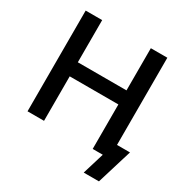

<svg xmlns="http://www.w3.org/2000/svg" viewBox="-197 -886 1156 1201"><g transform="rotate(30 380.5 -286.0)"><path d="M77.6 0V-727.5H196.8V-422.9H548.3V-727.5H667.5V0H548.3V-321.3H196.8V0ZM573.7 156.2 621.1 0H585.4V-97.7H761.2L683.6 156.2Z"/></g></svg>

Font: Inter
Style: 540
Weight: 540
Designer: Rasmus Andersson
Foundry: rsms
Version: Version 4.001;git-66647c0bb